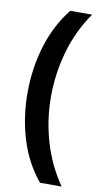

<svg xmlns="http://www.w3.org/2000/svg" viewBox="-97 -768 514 970"><g transform="rotate(10 159.5 -283.0)"><path d="M41 -279Q41 -405 76 -520Q111 -635 182 -724H294Q227 -629 194 -514.5Q161 -400 161 -280Q161 -162 194 -49.5Q227 63 293 158H182Q110 71 75.5 -41.5Q41 -154 41 -279Z"/></g></svg>

Font: Noto Sans Bengali SemiCondensed SemiBold
Style: Regular
Weight: 600
Width: 4
Designer: Joana Ranito - Universal Thirst; Jelle Bosma - Monotype Design Team
Foundry: Universal Thirst ehf.
Version: Version 3.000; ttfautohint (v1.8.4.7-5d5b)